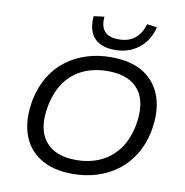

<svg xmlns="http://www.w3.org/2000/svg" viewBox="-99 -1038 1100 1141"><g transform="rotate(10 451.0 -467.5)"><path d="M414 9Q294 9 216.5 -40.5Q139 -90 110.5 -179Q82 -268 105 -387Q122 -468 160.5 -529.5Q199 -591 254 -631.5Q309 -672 376.5 -693Q444 -714 521 -714Q644 -714 720 -664.5Q796 -615 825 -526Q854 -437 831 -319Q814 -237 775 -175.5Q736 -114 681 -73.5Q626 -33 558.5 -12Q491 9 414 9ZM419 -76Q499 -76 563 -104.5Q627 -133 671.5 -190.5Q716 -248 734 -335Q762 -477 704.5 -553Q647 -629 516 -629Q437 -629 372.5 -601Q308 -573 264.5 -516Q221 -459 202 -371Q173 -230 231 -153Q289 -76 419 -76ZM533 -760Q477 -760 439.5 -780.5Q402 -801 386 -840.5Q370 -880 375 -936L439 -944Q433 -888 458.5 -857Q484 -826 545 -826Q607 -826 644.5 -858Q682 -890 696 -944L757 -936Q736 -852 676 -806Q616 -760 533 -760Z"/></g></svg>

Font: Nunito Sans 7pt SemiExpanded
Style: Italic
Weight: 400
Width: 6
Italic angle: -9°
Designer: Vernon Adams
Foundry: Vernon Adams
Version: Version 3.101;gftools[0.9.27]